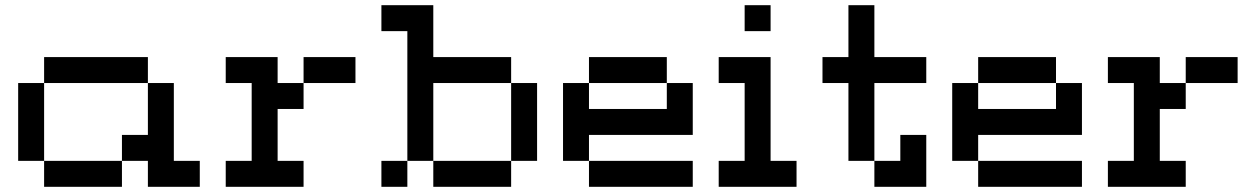

<svg xmlns="http://www.w3.org/2000/svg" viewBox="-20 -720 4840 740"><path d="M50 -100H150V-400H50ZM150 0H450V-100H150ZM150 -400H550V-500H150ZM450 -100H550V0H750V-100H650V-400H550V-200H450Z M850 0H1150V-100H1050V-300H1150V-400H1050V-500H850V-400H950V-100H850ZM1150 -400H1350V-500H1150Z M1450 0H1550V-100H1650V-400H1950V-100H2050V-400H1950V-500H1650V-700H1450V-600H1550V-100H1450ZM1650 0H1950V-100H1650Z M2150 -100H2250V0H2650V-100H2250V-200H2650V-400H2550V-500H2250V-400H2150ZM2250 -300V-400H2550V-300Z M2750 0H3050V-100H2950V-500H2750V-400H2850V-100H2750ZM2850 -600H2950V-700H2850Z M3150 -400H3250V-100H3350V-400H3550V-500H3350V-700H3250V-500H3150ZM3350 0H3550V-200H3450V-100H3350Z M3650 -100H3750V0H4150V-100H3750V-200H4150V-400H4050V-500H3750V-400H3650ZM3750 -300V-400H4050V-300Z M4250 0H4550V-100H4450V-300H4550V-400H4450V-500H4250V-400H4350V-100H4250ZM4550 -400H4750V-500H4550Z"/></svg>

Font: Connection Serif
Style: Regular
Weight: 400
Version: Version 0.2